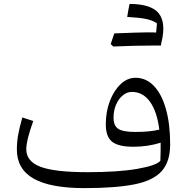

<svg xmlns="http://www.w3.org/2000/svg" viewBox="-20 -969 969 995"><path d="M811 -135.7Q812 -157.2 812.3 -182.4Q812.5 -207.5 812.5 -229.5Q745.6 -208.5 671.9 -208.5Q593.3 -208.5 560.8 -234.6Q528.3 -260.7 528.3 -324.2Q528.3 -390.6 549.3 -445.3Q570.3 -500 605.2 -533Q640.1 -565.9 682.1 -565.9Q737.3 -565.9 777.6 -523.7Q817.9 -481.4 839.8 -404.1Q861.8 -326.7 861.8 -220.7Q861.8 -131.3 818.1 -82.3Q774.4 -33.2 677 -13.7Q579.6 5.9 418 5.9Q240.7 5.9 154.1 -43.5Q67.4 -92.8 67.4 -193.8Q67.4 -231.9 73.7 -268.3Q80.1 -304.7 95.7 -360.4L152.3 -341.8Q116.2 -241.7 116.2 -195.8Q116.2 -132.3 190.2 -104.5Q264.2 -76.7 433.6 -76.7Q592.8 -76.7 691.7 -94Q790.5 -111.3 811 -135.7ZM805.7 -297.4Q793.5 -392.1 756.8 -442.4Q720.2 -492.7 663.6 -492.7Q637.7 -492.7 616 -474.6Q594.2 -456.5 581.3 -426.3Q568.4 -396 568.4 -358.9Q568.4 -317.4 592.8 -301.3Q617.2 -285.2 681.2 -285.2Q758.3 -285.2 805.7 -297.4ZM639.2 -881.3Q644.5 -916 651.4 -948.7Q764.2 -948.2 802.7 -899.9Q841.3 -851.6 816.9 -750L816.4 -751Q815.4 -740.2 814 -732.9H763.7Q682.6 -732.9 566.9 -728L553.7 -740.7Q558.6 -755.4 563.2 -769Q567.9 -782.7 572.3 -795.9Q706.5 -801.3 742.4 -801.3Q778.3 -801.3 789.1 -800.3L793.5 -847.7Q771 -863.8 736.3 -870.8Q701.7 -877.9 639.2 -881.3Z"/></svg>

Font: Pinar Regular
Style: Regular
Weight: 400
Designer: Amin Abedi
Version: Version 3.000